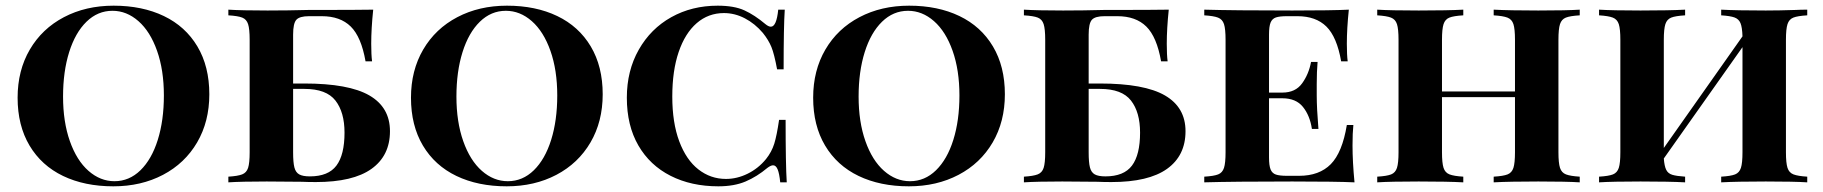

<svg xmlns="http://www.w3.org/2000/svg" viewBox="-20 -642 6417 676"><path d="M717 -310Q717 -214 674 -140.5Q631 -67 554 -26.5Q477 14 379 14Q278 14 202 -22.5Q126 -59 84 -129.5Q42 -200 42 -298Q42 -394 85 -467.5Q128 -541 205 -581.5Q282 -622 380 -622Q481 -622 557 -585.5Q633 -549 675 -478.5Q717 -408 717 -310ZM202 -302Q202 -213 226 -145Q250 -77 291.5 -40.5Q333 -4 383 -4Q435 -4 474.5 -42.5Q514 -81 535.5 -149.5Q557 -218 557 -306Q557 -395 533 -463Q509 -531 467.5 -567.5Q426 -604 376 -604Q324 -604 284.5 -565.5Q245 -527 223.5 -458.5Q202 -390 202 -302Z M1353 -180Q1353 -94 1288 -47.5Q1223 -1 1092 -1Q1064 -1 1043 -2L919 -3Q831 -3 784 0V-20Q817 -22 832.5 -28Q848 -34 853.5 -51Q859 -68 859 -106V-502Q859 -540 853.5 -557Q848 -574 833 -580Q818 -586 784 -588V-608Q831 -605 922 -605Q994 -605 1068 -607H1105Q1235 -607 1294 -608Q1287 -541 1287 -488Q1287 -449 1290 -426H1267Q1252 -512 1215 -548.5Q1178 -585 1113 -585H1068Q1035 -585 1023.5 -572.5Q1012 -560 1012 -520V-348H1051Q1208 -348 1280.5 -306Q1353 -264 1353 -180ZM1193 -175Q1193 -247 1161 -288Q1129 -329 1052 -329H1012V-106Q1012 -70 1016.5 -52.5Q1021 -35 1033.5 -28Q1046 -21 1071 -21Q1136 -21 1164.5 -59Q1193 -97 1193 -175Z M2102 -310Q2102 -214 2059 -140.5Q2016 -67 1939 -26.5Q1862 14 1764 14Q1663 14 1587 -22.5Q1511 -59 1469 -129.5Q1427 -200 1427 -298Q1427 -394 1470 -467.5Q1513 -541 1590 -581.5Q1667 -622 1765 -622Q1866 -622 1942 -585.5Q2018 -549 2060 -478.5Q2102 -408 2102 -310ZM1587 -302Q1587 -213 1611 -145Q1635 -77 1676.5 -40.5Q1718 -4 1768 -4Q1820 -4 1859.5 -42.5Q1899 -81 1920.5 -149.5Q1942 -218 1942 -306Q1942 -395 1918 -463Q1894 -531 1852.5 -567.5Q1811 -604 1761 -604Q1709 -604 1669.5 -565.5Q1630 -527 1608.5 -458.5Q1587 -390 1587 -302Z M2675 -557Q2686 -548 2694 -548Q2714 -548 2720 -608H2743Q2739 -548 2739 -398H2716Q2706 -452 2696 -476.5Q2686 -501 2666 -526Q2638 -559 2602.5 -577.5Q2567 -596 2529 -596Q2474 -596 2433 -560.5Q2392 -525 2369.5 -459Q2347 -393 2347 -302Q2347 -210 2371.5 -144.5Q2396 -79 2439 -45.5Q2482 -12 2536 -12Q2575 -12 2612.5 -30.5Q2650 -49 2677 -82Q2697 -107 2706 -136Q2715 -165 2723 -220H2746Q2746 -63 2750 0H2727Q2724 -31 2718 -45.5Q2712 -60 2702 -60Q2694 -60 2682 -51Q2645 -20 2605 -3Q2565 14 2509 14Q2414 14 2341 -23Q2268 -60 2227.5 -130Q2187 -200 2187 -298Q2187 -393 2229 -467Q2271 -541 2343.5 -581.5Q2416 -622 2507 -622Q2565 -622 2601 -605.5Q2637 -589 2675 -557Z M3518 -310Q3518 -214 3475 -140.5Q3432 -67 3355 -26.5Q3278 14 3180 14Q3079 14 3003 -22.5Q2927 -59 2885 -129.5Q2843 -200 2843 -298Q2843 -394 2886 -467.5Q2929 -541 3006 -581.5Q3083 -622 3181 -622Q3282 -622 3358 -585.5Q3434 -549 3476 -478.5Q3518 -408 3518 -310ZM3003 -302Q3003 -213 3027 -145Q3051 -77 3092.5 -40.5Q3134 -4 3184 -4Q3236 -4 3275.5 -42.5Q3315 -81 3336.5 -149.5Q3358 -218 3358 -306Q3358 -395 3334 -463Q3310 -531 3268.5 -567.5Q3227 -604 3177 -604Q3125 -604 3085.5 -565.5Q3046 -527 3024.5 -458.5Q3003 -390 3003 -302Z M4154 -180Q4154 -94 4089 -47.5Q4024 -1 3893 -1Q3865 -1 3844 -2L3720 -3Q3632 -3 3585 0V-20Q3618 -22 3633.5 -28Q3649 -34 3654.5 -51Q3660 -68 3660 -106V-502Q3660 -540 3654.5 -557Q3649 -574 3634 -580Q3619 -586 3585 -588V-608Q3632 -605 3723 -605Q3795 -605 3869 -607H3906Q4036 -607 4095 -608Q4088 -541 4088 -488Q4088 -449 4091 -426H4068Q4053 -512 4016 -548.5Q3979 -585 3914 -585H3869Q3836 -585 3824.5 -572.5Q3813 -560 3813 -520V-348H3852Q4009 -348 4081.5 -306Q4154 -264 4154 -180ZM3994 -175Q3994 -247 3962 -288Q3930 -329 3853 -329H3813V-106Q3813 -70 3817.5 -52.5Q3822 -35 3834.5 -28Q3847 -21 3872 -21Q3937 -21 3965.5 -59Q3994 -97 3994 -175Z M4749 0Q4684 -3 4530 -3Q4324 -3 4220 0V-20Q4254 -22 4269 -28Q4284 -34 4289.5 -51Q4295 -68 4295 -106V-502Q4295 -540 4289.5 -557Q4284 -574 4268.5 -580Q4253 -586 4220 -588V-608Q4324 -605 4530 -605Q4670 -605 4729 -608Q4722 -541 4722 -488Q4722 -449 4725 -426H4702Q4687 -512 4650 -548.5Q4613 -585 4548 -585H4511Q4485 -585 4472 -580.5Q4459 -576 4453.5 -562.5Q4448 -549 4448 -520V-316H4495Q4541 -316 4564.5 -348.5Q4588 -381 4596 -424H4619Q4616 -390 4616 -346V-306Q4616 -261 4622 -188H4599Q4592 -235 4567.5 -265.5Q4543 -296 4495 -296H4448V-88Q4448 -59 4453.5 -45.5Q4459 -32 4472 -27.5Q4485 -23 4511 -23H4554Q4625 -23 4665.5 -64Q4706 -105 4722 -202H4745Q4742 -174 4742 -130Q4742 -73 4749 0Z M5542 -588Q5508 -586 5493 -580Q5478 -574 5472.5 -557Q5467 -540 5467 -502V-106Q5467 -68 5472.5 -51Q5478 -34 5493.5 -28Q5509 -22 5542 -20V0Q5496 -3 5396 -3Q5295 -3 5239 0V-20Q5273 -22 5288 -28Q5303 -34 5308.5 -51Q5314 -68 5314 -106V-300H5057V-106Q5057 -68 5062.5 -51Q5068 -34 5083.5 -28Q5099 -22 5132 -20V0Q5077 -3 4975 -3Q4877 -3 4829 0V-20Q4863 -22 4878 -28Q4893 -34 4898.5 -51Q4904 -68 4904 -106V-502Q4904 -540 4898.5 -557Q4893 -574 4877.5 -580Q4862 -586 4829 -588V-608Q4877 -605 4975 -605Q5077 -605 5132 -608V-588Q5098 -586 5083 -580Q5068 -574 5062.5 -557Q5057 -540 5057 -502V-320H5314V-502Q5314 -540 5308.5 -557Q5303 -574 5287.5 -580Q5272 -586 5239 -588V-608Q5295 -605 5396 -605Q5496 -605 5542 -608Z M6268 -502V-106Q6268 -68 6273.5 -51Q6279 -34 6294.5 -28Q6310 -22 6343 -20V0Q6297 -3 6197 -3Q6096 -3 6040 0V-20Q6074 -22 6089 -28Q6104 -34 6109.5 -51Q6115 -68 6115 -106V-476L5838 -84Q5840 -57 5846.5 -44Q5853 -31 5868 -26.5Q5883 -22 5913 -20V0Q5858 -3 5756 -3Q5658 -3 5610 0V-20Q5644 -22 5659 -28Q5674 -34 5679.5 -51Q5685 -68 5685 -106V-502Q5685 -540 5679.5 -557Q5674 -574 5658.5 -580Q5643 -586 5610 -588V-608Q5658 -605 5756 -605Q5858 -605 5913 -608V-588Q5879 -586 5864 -580Q5849 -574 5843.5 -557Q5838 -540 5838 -502V-121L6115 -514Q6114 -546 6108 -560.5Q6102 -575 6087 -580.5Q6072 -586 6040 -588V-608Q6095 -605 6197 -605Q6245 -605 6303 -607Q6320 -608 6343 -608V-588Q6309 -586 6294 -580Q6279 -574 6273.5 -557Q6268 -540 6268 -502Z"/></svg>

Font: Playfair Display SC
Style: Bold
Weight: 700
Designer: Claus Eggers Sørensen
Foundry: Claus Eggers Sørensen
Version: Version 1.200; ttfautohint (v1.6)